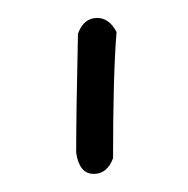

<svg xmlns="http://www.w3.org/2000/svg" viewBox="-20 -812 209 214"><path d="M88.4 -792Q101.6 -792 109.9 -776.4Q106 -728.5 106 -635.7Q99.6 -618.2 84.5 -618.2Q68.4 -618.2 64.9 -641.6Q64.9 -684.1 66.9 -774.4Q73.2 -792 88.4 -792Z"/></svg>

Font: CEF Fonts CJK
Style: Regular
Weight: 400
Designer: PartyBoss (派对大魔王)
Version: Release 2.25